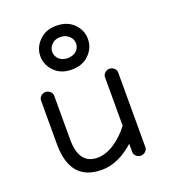

<svg xmlns="http://www.w3.org/2000/svg" viewBox="-125 -750 746 849"><g transform="rotate(-20 248.0 -326.0)"><path d="M362 -21V-59Q287 8 210 8Q61 8 61 -167V-372Q61 -384 70.5 -392.5Q80 -401 92 -401Q104 -401 113.5 -392.5Q123 -384 123 -372V-167Q123 -49 210 -49Q250 -49 290.5 -76Q331 -103 362 -144V-372Q362 -384 371.5 -392.5Q381 -401 393 -401Q405 -401 414.5 -392.5Q424 -384 424 -372V-21Q424 -9 414.5 -0.5Q405 8 393 8Q381 8 371.5 -0.5Q362 -9 362 -21ZM236 -454Q186 -454 155.5 -485Q125 -516 125 -557Q125 -597 155.5 -628.5Q186 -660 236 -660Q288 -660 318.5 -629.5Q349 -599 349 -557Q349 -516 318.5 -485Q288 -454 236 -454ZM236 -508Q262 -508 277.5 -522Q293 -536 293 -557Q293 -577 277 -592Q261 -607 236 -607Q212 -607 196.5 -592Q181 -577 181 -557Q181 -537 196 -522.5Q211 -508 236 -508Z"/></g></svg>

Font: Hoogli Medium
Style: Regular
Weight: 500
Designer: Anand Singh Naorem
Foundry: Brand New Type
Version: Version 1.00 b007